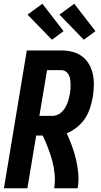

<svg xmlns="http://www.w3.org/2000/svg" viewBox="-20 -1004 540 1024"><path d="M1 0 123 -735H305Q336 -735 365 -728Q394 -721 417 -704Q440 -687 454.5 -662Q469 -637 475 -608.5Q481 -580 480.5 -549.5Q480 -519 475 -488Q470 -459 460.5 -429Q451 -399 433.5 -372.5Q416 -346 390.5 -325.5Q365 -305 336 -293Q351 -260 364 -225Q377 -190 385.5 -153.5Q394 -117 397.5 -78Q401 -39 394 0H269Q275 -38 271.5 -75Q268 -112 258.5 -147Q249 -182 236 -215.5Q223 -249 208 -281H173L126 0ZM259 -386Q272 -386 285 -391Q298 -396 308.5 -406Q319 -416 326.5 -428Q334 -440 339 -452.5Q344 -465 347 -478Q350 -491 353 -505Q355 -518 356 -531Q357 -544 356.5 -557Q356 -570 354 -582.5Q352 -595 346 -606Q340 -617 329.5 -623.5Q319 -630 305 -630H231L190 -386ZM427 -792 297 -926 376 -984 489 -838ZM257 -792 127 -926 206 -984 319 -838Z"/></svg>

Font: Iosevka Curly XBdObl
Style: Regular
Weight: 800
Italic angle: -9°
Monospace: yes
Designer: Belleve Invis
Foundry: Belleve Invis
Version: Version 11.1.0; ttfautohint (v1.8.3)